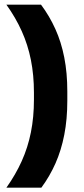

<svg xmlns="http://www.w3.org/2000/svg" viewBox="-20 -696 366 840"><path d="M128.5 -290.5Q128.5 -367.5 115.2 -433.8Q102 -500 75.2 -559.5Q48.5 -619 8 -675.5H159.5Q196.5 -626 222.2 -569Q248 -512 261.2 -444.5Q274.5 -377 274.5 -296V-255Q274.5 -174 261.2 -106.2Q248 -38.5 222.8 18.5Q197.5 75.5 161 125H8Q48.5 68 75.2 8.5Q102 -51 115.2 -117.2Q128.5 -183.5 128.5 -260.5Z"/></svg>

Font: Anek Bangla
Style: Bold
Weight: 700
Designer: Sulekha Rajkumar (Bangla), Yesha Goshar (Latin)
Foundry: Ek Type
Version: Version 1.003